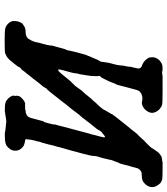

<svg xmlns="http://www.w3.org/2000/svg" viewBox="32 -710 703 806"><g transform="rotate(90 383.0 -307.5)"><path d="M365 -639Q413 -639 420 -637L428 -634L433 -630Q435 -630 441 -624Q447 -618 450 -611Q458 -596 451 -581Q443 -564 427 -556Q415 -550 405 -553Q398 -555 387 -554Q382 -553 377 -551Q363 -545 359 -533Q358 -530 356.5 -524.5Q355 -519 352 -507.5Q349 -496 345.5 -483.5Q342 -471 341 -466Q340 -461 338 -454Q335 -443 333 -442Q332 -441 330 -435Q323 -414 311 -392Q306 -382 303 -379Q302 -379 301 -377L299 -375V-372Q299 -369 300 -368Q300 -366 300 -354.5Q300 -343 299 -337Q298 -331 297.5 -325.5Q297 -320 296.5 -318.5Q296 -317 295.5 -313Q295 -309 294 -304Q293 -299 292.5 -294Q292 -289 290 -285Q288 -276 288 -271Q288 -268 287 -264.5Q286 -261 285 -256.5Q284 -252 282 -245Q273 -214 272 -206Q272 -203 272 -202Q274 -199 279.5 -203Q285 -207 312 -241Q324 -256 325 -256Q326 -256 332 -263Q334 -266 336 -267Q338 -268 340 -271Q342 -274 347 -280Q352 -286 353 -288.5Q354 -291 361.5 -300Q369 -309 371.5 -311Q374 -313 383.5 -325.5Q393 -338 394.5 -339Q396 -340 399 -343.5Q402 -347 405 -350Q408 -353 409.5 -355.5Q411 -358 411.5 -358Q412 -358 412 -358Q412 -359 427 -374Q435 -383 439 -389Q446 -403 449 -407Q450 -409 450 -409.5Q450 -410 452 -412Q454 -415 454 -416Q454 -417 456 -419Q460 -424 459 -426Q459 -427 474 -446Q489 -465 504 -484Q519 -503 519.5 -503Q520 -503 521.5 -505Q523 -507 533.5 -520.5Q544 -534 546.5 -535.5Q549 -537 554.5 -543.5Q560 -550 561 -550.5Q562 -551 565 -555Q568 -559 569 -559.5Q570 -560 571.5 -562Q573 -564 573.5 -564Q574 -564 576 -566L578 -568Q578 -568 581.5 -571.5Q585 -575 592 -582Q599 -589 601 -592.5Q603 -596 607 -602Q613 -611 614 -612Q614 -613 616 -615Q618 -617 618 -618Q618 -619 627 -627Q629 -629 632 -630.5Q635 -632 635 -632Q636 -635 642 -635Q643 -635 645 -636Q647 -637 651 -637Q659 -637 661 -639Q662 -639 694 -639Q729 -639 736 -637Q743 -634 749 -630Q756 -623 762 -612Q770 -596 762 -578Q755 -566 744 -558Q738 -554 731 -553Q727 -552 717 -551.5Q707 -551 705 -551Q702 -550 696 -546Q690 -541 687 -534Q684 -525 681 -511Q679 -506 676 -495Q673 -484 672 -479Q671 -475 669.5 -469Q668 -463 666.5 -459.5Q665 -456 664.5 -456Q664 -456 663 -452.5Q662 -449 659 -442Q653 -426 652 -423Q652 -420 650.5 -414Q649 -408 648 -405Q646 -393 641 -377Q635 -361 635 -346Q635 -340 625 -302Q618 -276 616 -269Q615 -264 613 -257Q608 -241 600 -212Q598 -202 596 -195.5Q594 -189 591 -179Q589 -168 587 -161Q578 -127 575 -120Q574 -114 574 -113.5Q574 -113 570 -100Q566 -82 566 -76Q566 -72 566 -71Q564 -67 564 -66Q565 -62 576 -61Q580 -60 584 -59Q587 -58 590 -57Q593 -56 595 -54Q601 -50 606 -43Q614 -32 613 -19Q613 -12 611 -8Q609 0 600 9Q594 15 590 17Q580 23 554 23Q538 24 534.5 22.5Q531 21 518.5 20Q506 19 499 18L492 17L481 18Q470 20 462.5 21Q455 22 454 22Q450 24 432 23Q412 23 402 16Q387 5 382 -10Q381 -13 382 -14Q383 -15 383 -19Q383 -27 382 -27L385 -39Q389 -45 396 -51Q403 -58 411 -61Q417 -63 417 -62Q417 -61 428 -62Q433 -62 435.5 -62Q438 -62 439.5 -62Q441 -62 441.5 -62.5Q442 -63 442 -63Q441 -64 445 -64Q455 -64 460 -67Q468 -70 471 -76Q475 -82 477 -91Q478 -96 479.5 -101Q481 -106 482.5 -112Q484 -118 487 -129Q490 -140 490 -140Q490 -140 491 -140Q493 -140 498 -160Q504 -183 503 -184Q502 -184 504 -191Q506 -198 506.5 -199Q507 -200 511.5 -219Q516 -238 517 -240.5Q518 -243 520 -251Q529 -287 533 -300Q534 -304 536 -311.5Q538 -319 540 -326Q542 -333 544.5 -341.5Q547 -350 548 -356Q556 -384 557 -392Q557 -396 556 -397Q554 -399 545 -391Q540 -386 537 -385Q533 -382 528 -374Q525 -370 527 -371V-370Q526 -370 525 -368Q523 -364 512 -351Q509 -347 504.5 -341.5Q500 -336 495.5 -330.5Q491 -325 488 -320Q484 -316 474 -302Q468 -296 462.5 -289Q457 -282 453.5 -277.5Q450 -273 447 -268.5Q444 -264 442 -262Q440 -260 434.5 -252.5Q429 -245 425.5 -241.5Q422 -238 418 -232.5Q414 -227 407.5 -218.5Q401 -210 398.5 -207Q396 -204 392 -199Q388 -194 383 -187.5Q378 -181 375.5 -178Q373 -175 366 -166Q357 -155 352 -151Q350 -150 350 -148Q346 -140 342 -135Q338 -130 334 -126Q323 -112 310 -95Q303 -86 297 -79Q292 -72 290 -69.5Q288 -67 281 -59Q275 -51 273 -48Q271 -46 267.5 -43.5Q264 -41 263 -39Q262 -35 261 -34Q259 -30 246 -14Q242 -10 240 -7Q229 8 218 15Q209 20 204 22Q196 24 151 24Q107 24 99 21Q95 20 93 19Q81 13 73 1L69 -9V-11Q69 -13 69 -20Q69 -30 73 -39Q76 -44 76 -45Q76 -49 89 -57Q96 -62 104 -63Q108 -64 117 -64Q132 -65 140 -72Q143 -75 145.5 -79.5Q148 -84 148 -85Q148 -86 148.5 -85.5Q149 -85 150 -87Q151 -89 152 -92Q153 -95 153.5 -95Q154 -95 156.5 -104Q159 -113 159 -115Q159 -116 161 -124L165 -138L169 -154Q169 -155 170 -160Q172 -167 171.5 -169.5Q171 -172 174 -183Q175 -187 178 -197Q187 -232 188 -232Q190 -234 192 -241Q193 -246 193 -248.5Q193 -251 200 -278L211 -318L214 -324L215 -326Q216 -330 216 -330L219 -337Q219 -338 219.5 -338Q220 -338 221 -341Q222 -344 222 -344Q222 -344 223 -346Q225 -351 227 -355Q227 -356 229 -360Q233 -371 236 -374Q237 -375 237 -375.5Q237 -376 237.5 -377Q238 -378 238 -378.5Q238 -379 239 -379Q240 -379 240 -384Q240 -387 241 -393Q242 -395 241.5 -395.5Q241 -396 242 -399Q243 -402 243 -405Q243 -411 250 -435Q252 -444 253 -448Q254 -452 255 -461Q256 -466 256 -473Q258 -486 259 -488Q259 -490 260 -494Q262 -502 260 -501Q260 -501 261 -505Q262 -509 265 -521.5Q268 -534 268 -538Q267 -549 257 -552Q243 -557 234 -566Q226 -574 222 -583Q221 -587 221 -593Q220 -602 223 -609Q229 -626 247 -635Q254 -639 268 -639Q277 -639 279 -638Q281 -637 286.5 -637Q292 -637 293 -638Q294 -639 308.5 -639Q323 -639 365 -639Z"/></g></svg>

Font: TT2020 Style E
Style: Italic
Weight: 400
Italic angle: -15°
Version: Version 0.2.000